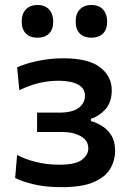

<svg xmlns="http://www.w3.org/2000/svg" viewBox="-20 -744 526 774"><path d="M229 10.5Q163 10.5 115 -1.2Q67 -13 41 -26.5L49 -119.5Q78.5 -103 123.5 -91.5Q168.5 -80 218.5 -80Q284.5 -80 310.2 -99.8Q336 -119.5 336 -145.5Q336 -177.5 305.8 -194.8Q275.5 -212 228 -212H129.5V-290H219Q271.5 -290 297 -309Q322.5 -328 322.5 -358.5Q322.5 -388.5 294 -403.5Q265.5 -418.5 216 -418.5Q179 -418.5 140.5 -410Q102 -401.5 58 -380.5L49 -472.5Q80 -487 130.5 -498Q181 -509 235.5 -509Q336 -509 383.2 -472.8Q430.5 -436.5 430.5 -380.5Q430.5 -331.5 405 -303.5Q379.5 -275.5 346.5 -265V-256Q369 -250 391.2 -236.2Q413.5 -222.5 428.8 -198.2Q444 -174 444 -136.5Q444 -97.5 424.5 -64Q405 -30.5 358.2 -10Q311.5 10.5 229 10.5ZM348 -592Q319.5 -592 302.2 -608.5Q285 -625 285 -658Q285 -689 302.2 -706.5Q319.5 -724 349 -724Q378.5 -724 395.2 -705.8Q412 -687.5 412 -658Q412 -625 395 -608.5Q378 -592 348 -592ZM130.5 -592Q102 -592 84.8 -608.5Q67.5 -625 67.5 -658Q67.5 -689 84.8 -706.5Q102 -724 131.5 -724Q161 -724 177.8 -705.8Q194.5 -687.5 194.5 -658Q194.5 -625 177.5 -608.5Q160.5 -592 130.5 -592Z"/></svg>

Font: Commissioner Medium
Style: Regular
Weight: 500
Designer: Kostas Bartsokas
Foundry: Kostas Bartsokas
Version: Version 1.000; ttfautohint (v1.8.3)